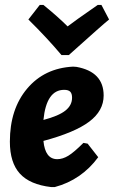

<svg xmlns="http://www.w3.org/2000/svg" viewBox="-20 -748 462 778"><path d="M391 -728 422 -669Q397 -649 259 -525H229Q172 -593 95 -669L141 -728H156Q216 -679 254 -641Q278 -660 376 -728ZM378 -111Q310 -19 202 10H187Q101 0 60.5 -44.5Q20 -89 20 -174Q20 -306 90 -389Q160 -472 276 -478L290 -477Q400 -457 400 -361Q400 -299 341.5 -255Q283 -211 156 -177Q163 -103 212 -103Q234 -103 257 -117Q280 -131 318 -169L335 -166ZM240 -384Q168 -384 156 -262Q217 -278 244.5 -299.5Q272 -321 272 -352Q272 -369 264.5 -376.5Q257 -384 240 -384Z"/></svg>

Font: Alegreya Sans SC ExtraBold
Style: Italic
Weight: 800
Italic angle: -7°
Designer: Juan Pablo del Peral
Foundry: Huerta Tipografica
Version: Version 2.007